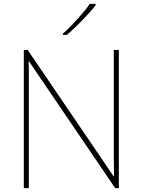

<svg xmlns="http://www.w3.org/2000/svg" viewBox="-20 -972 738 992"><path d="M594 0H575L130 -655H128Q129 -626 129 -601Q129 -576 129 -552.5Q129 -529 129 -502V0H103V-714H123L567 -61H569Q569 -86 568.5 -112Q568 -138 568 -163Q568 -188 568 -211V-714H594ZM474 -945Q461 -928 443.5 -908.5Q426 -889 406.5 -868.5Q387 -848 366.5 -828.5Q346 -809 326 -792H305V-798Q328 -818 354.5 -846Q381 -874 405.5 -902.5Q430 -931 444 -952H474Z"/></svg>

Font: Noto Sans Armenian Thin
Style: Regular
Weight: 250
Version: Version 2.007